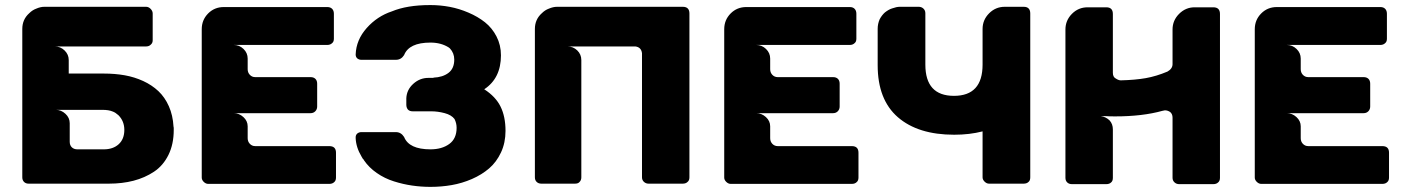

<svg xmlns="http://www.w3.org/2000/svg" viewBox="-20 -727 5540 757"><path d="M664.1 -228 665 -223.1V-214.8Q665 -158.7 644.3 -116.5Q623.5 -74.2 587.2 -50Q550.8 -25.9 506.3 -14.4Q461.9 -2.9 409.2 -2.9H92.8Q81.5 -2.9 74.7 -9.8Q67.9 -16.6 67.9 -27.8V-612.8Q67.9 -650.4 95.2 -674.8Q107.9 -687.5 123 -692.9Q139.6 -700.2 154.8 -700.2H556.2Q565.9 -700.2 574 -691.9Q582 -683.6 582 -673.8V-567.9Q582 -557.1 574.2 -550.8Q567.4 -543.9 556.2 -543.9H195.8Q218.3 -543.9 234.6 -528.1Q251 -512.2 251 -490.2V-437H389.2Q433.1 -437 471.7 -430.2Q510.3 -423.3 544.7 -407.5Q579.1 -391.6 604.5 -367.7Q629.9 -343.8 645.8 -308.1Q661.6 -272.5 664.1 -228ZM470.2 -214.8Q470.2 -249.5 446.8 -272.9Q434.6 -283.7 424.8 -287.1Q409.2 -293.9 383.8 -293.9H200.2Q221.2 -293.9 238 -278.3Q254.9 -262.7 254.9 -241.2V-168Q254.9 -154.3 263.2 -146.2Q271.5 -138.2 285.2 -138.2H389.2Q425.8 -138.2 448 -158.4Q470.2 -178.7 470.2 -214.8Z M775.4 -26.9V-611.8Q775.4 -648.4 800.5 -673.8Q825.7 -699.2 862.3 -699.2H1270.5Q1282.7 -699.2 1289.6 -692.1Q1296.4 -685.1 1296.4 -672.9V-574.2Q1296.4 -562.5 1289.6 -557.1Q1282.2 -549.8 1270.5 -549.8H901.4Q923.8 -549.8 940.2 -533.9Q956.5 -518.1 956.5 -496.1V-454.1Q956.5 -440.9 965.1 -431.9Q973.6 -422.9 986.3 -422.9H1204.6Q1216.8 -422.9 1223.6 -416Q1230.5 -409.2 1230.5 -397V-307.1Q1230.5 -295.9 1223.1 -288.3Q1215.8 -280.8 1204.6 -280.8H901.4Q922.9 -280.8 939.7 -265.4Q956.5 -250 956.5 -229V-182.1Q956.5 -168.9 965.1 -159.9Q973.6 -150.9 986.3 -150.9H1278.3Q1304.7 -150.9 1304.7 -125V-26.9Q1304.7 -14.6 1297.4 -8.8Q1290.5 -2 1278.3 -2H800.8Q791.5 -2 783.4 -9.8Q775.4 -17.6 775.4 -26.9Z M1973.1 -210.9Q1973.1 -164.1 1955.3 -126Q1937.5 -87.9 1908.4 -63Q1879.4 -38.1 1840.6 -21.2Q1801.8 -4.4 1761 2.7Q1720.2 9.8 1677.2 9.8Q1640.6 9.8 1605 4.6Q1569.3 -0.5 1533 -12Q1496.6 -23.4 1465.6 -44.9Q1434.6 -66.4 1415 -95.2L1412.1 -100.1H1411.1L1405.3 -109.9Q1383.8 -146 1382.3 -182.1V-186Q1382.3 -194.3 1388.2 -200.2Q1395.5 -206.1 1404.3 -206.1H1541Q1561 -206.1 1573.2 -187Q1592.8 -138.2 1677.2 -138.2Q1722.2 -138.2 1751.2 -159.2Q1780.3 -180.2 1780.3 -223.1Q1780.3 -241.2 1772 -257.8Q1759.8 -273.9 1732.9 -281Q1706.1 -288.1 1680.2 -288.1H1606.9Q1595.2 -288.1 1588.4 -294.9Q1582 -302.7 1582 -314V-339.8Q1583.5 -373 1609.4 -396.5Q1635.3 -419.9 1668.9 -419.9H1689V-420.9Q1725.6 -422.4 1748.3 -439.7Q1771 -457 1771 -492.2Q1771 -517.6 1753.9 -536.1L1749 -540Q1718.8 -559.1 1677.2 -559.1Q1592.8 -559.1 1573.2 -509.8Q1561.5 -491.2 1541 -491.2H1404.3Q1395.5 -491.2 1388.2 -497.1Q1382.3 -502.9 1382.3 -512.2Q1384.3 -569.8 1425.8 -616.5Q1467.3 -663.1 1524.9 -682.1Q1584.5 -707 1675.3 -707H1678.2Q1715.3 -707 1752.9 -700Q1790.5 -692.9 1827.1 -677.2Q1863.8 -661.6 1892.1 -639.2Q1920.4 -616.7 1937.7 -583Q1955.1 -549.3 1955.1 -508.8Q1955.1 -418.5 1889.2 -375Q1934.1 -346.2 1953.6 -306.6Q1973.1 -267.1 1973.1 -210.9Z M2176.3 -700.2H2671.9Q2698.2 -700.2 2698.2 -673.8V-27.8Q2698.2 -15.6 2690.9 -9.8Q2684.1 -2.9 2671.9 -2.9H2537.1Q2526.4 -2.9 2518.8 -10Q2511.2 -17.1 2511.2 -27.8V-517.1Q2508.3 -541 2484.9 -543.9H2217.3Q2239.7 -543.9 2255.9 -528.3Q2272 -512.7 2272 -490.2V-27.8Q2272 -16.6 2265.1 -9.8Q2259.8 -2.9 2247.1 -2.9H2114.3Q2103 -2.9 2095.9 -9.8Q2088.9 -16.6 2088.9 -27.8V-612.8Q2088.9 -650.4 2116.2 -674.8Q2128.9 -687.5 2144 -692.9Q2161.1 -700.2 2176.3 -700.2Z M2835.4 -26.9V-611.8Q2835.4 -648.4 2860.6 -673.8Q2885.7 -699.2 2922.4 -699.2H3330.6Q3342.8 -699.2 3349.6 -692.1Q3356.4 -685.1 3356.4 -672.9V-574.2Q3356.4 -562.5 3349.6 -557.1Q3342.3 -549.8 3330.6 -549.8H2961.4Q2983.9 -549.8 3000.2 -533.9Q3016.6 -518.1 3016.6 -496.1V-454.1Q3016.6 -440.9 3025.1 -431.9Q3033.7 -422.9 3046.4 -422.9H3264.6Q3276.9 -422.9 3283.7 -416Q3290.5 -409.2 3290.5 -397V-307.1Q3290.5 -295.9 3283.2 -288.3Q3275.9 -280.8 3264.6 -280.8H2961.4Q2982.9 -280.8 2999.8 -265.4Q3016.6 -250 3016.6 -229V-182.1Q3016.6 -168.9 3025.1 -159.9Q3033.7 -150.9 3046.4 -150.9H3338.4Q3364.7 -150.9 3364.7 -125V-26.9Q3364.7 -14.6 3357.4 -8.8Q3350.6 -2 3338.4 -2H2860.8Q2851.6 -2 2843.5 -9.8Q2835.4 -17.6 2835.4 -26.9Z M3941.4 -700.2H4016.1Q4042 -700.2 4042 -673.8V-27.8Q4042 -15.1 4035.2 -9.8Q4028.3 -2.9 4016.1 -2.9H3879.4Q3870.1 -2.9 3862.1 -10.7Q3854 -18.6 3854 -27.8V-209Q3802.7 -195.8 3742.2 -195.8Q3599.6 -195.8 3520 -264.9Q3440.4 -334 3440.4 -470.2V-613.8Q3440.4 -632.8 3448.2 -650.9Q3457 -667.5 3469.2 -678.2Q3484.4 -689.9 3497.1 -693.8Q3515.1 -700.2 3527.3 -700.2H3602.1Q3613.3 -700.2 3620.8 -693.1Q3628.4 -686 3628.4 -674.8V-472.2Q3628.4 -349.1 3741.2 -349.1Q3854 -349.1 3854 -472.2V-612.8Q3854 -648.4 3879.6 -674.3Q3905.3 -700.2 3941.4 -700.2Z M4180.7 -25.9V-610.8Q4180.7 -646.5 4206.3 -672.4Q4231.9 -698.2 4268.1 -698.2H4341.8Q4367.7 -698.2 4367.7 -671.9V-439.9Q4367.7 -422.9 4379.9 -417Q4390.6 -410.2 4398.9 -410.2Q4455.6 -411.6 4497.3 -418.9Q4539.1 -426.3 4583 -444.8Q4603 -456.1 4603 -474.1V-610.8Q4603 -646.5 4628.9 -672.4Q4654.8 -698.2 4689.9 -698.2H4763.7Q4790 -698.2 4790 -671.9V-25.9Q4790 -13.7 4782.7 -7.8Q4775.9 -1 4763.7 -1H4628.9Q4618.2 -1 4610.6 -8.1Q4603 -15.1 4603 -25.9V-263.2Q4603 -277.3 4593.8 -285.2Q4584 -292 4572.8 -292Q4570.8 -292 4563 -290Q4484.4 -268.1 4377 -268.1Q4351.6 -268.1 4342.8 -269H4320.8Q4340.8 -266.1 4355 -252Q4367.7 -237.8 4367.7 -216.8V-25.9Q4367.7 -13.2 4360.8 -7.8Q4354 -1 4341.8 -1H4206.1Q4194.8 -1 4187.7 -7.8Q4180.7 -14.6 4180.7 -25.9Z M4927.2 -26.9V-611.8Q4927.2 -648.4 4952.4 -673.8Q4977.5 -699.2 5014.2 -699.2H5422.4Q5434.6 -699.2 5441.4 -692.1Q5448.2 -685.1 5448.2 -672.9V-574.2Q5448.2 -562.5 5441.4 -557.1Q5434.1 -549.8 5422.4 -549.8H5053.2Q5075.7 -549.8 5092 -533.9Q5108.4 -518.1 5108.4 -496.1V-454.1Q5108.4 -440.9 5116.9 -431.9Q5125.5 -422.9 5138.2 -422.9H5356.4Q5368.7 -422.9 5375.5 -416Q5382.3 -409.2 5382.3 -397V-307.1Q5382.3 -295.9 5375 -288.3Q5367.7 -280.8 5356.4 -280.8H5053.2Q5074.7 -280.8 5091.6 -265.4Q5108.4 -250 5108.4 -229V-182.1Q5108.4 -168.9 5116.9 -159.9Q5125.5 -150.9 5138.2 -150.9H5430.2Q5456.5 -150.9 5456.5 -125V-26.9Q5456.5 -14.6 5449.2 -8.8Q5442.4 -2 5430.2 -2H4952.6Q4943.4 -2 4935.3 -9.8Q4927.2 -17.6 4927.2 -26.9Z"/></svg>

Font: Cunia
Style: Bold
Weight: 700
Designer: Alejo Bergmann, Denis Ignatov
Foundry: Hubert & Fischer
Version: Version 1.00 February 21, 2019, initial release